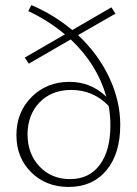

<svg xmlns="http://www.w3.org/2000/svg" viewBox="-20 -736 541 760"><path d="M289 -597Q369 -522 412.5 -429Q456 -336 456 -242Q456 -127 401 -61.5Q346 4 252 4Q162 4 103.5 -54Q45 -112 45 -201Q45 -292 105 -352Q165 -412 255 -412Q340 -412 401 -353Q365 -481 260 -580L94 -484L78 -508L237 -600Q168 -657 92 -692L104 -716Q193 -678 266 -617L421 -707L437 -682ZM257 -27Q333 -27 375 -83.5Q417 -140 417 -240Q417 -281 410 -317Q349 -380 262 -380Q184 -380 136.5 -330.5Q89 -281 89 -204Q89 -127 136.5 -77Q184 -27 257 -27Z"/></svg>

Font: EauTestText Light
Style: Regular
Weight: 300
Designer: Christian Thalmann (Catharsis Fonts)
Version: Version 0.001;PS 000.001;hotconv 1.0.88;makeotf.lib2.5.64775